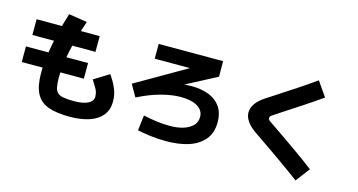

<svg xmlns="http://www.w3.org/2000/svg" viewBox="-92 -1215 3183 1708"><g transform="rotate(15 1500.0 -361.0)"><path d="M721 -305 860 -391Q873 -372 893 -339Q913 -306 929.5 -261.5Q946 -217 946 -161Q946 -82 903 -31Q860 20 784 44.5Q708 69 609 69Q484 69 408 41Q332 13 297 -55.5Q262 -124 262 -243Q262 -322 275.5 -416Q289 -510 312.5 -610.5Q336 -711 368 -811L538 -785Q482 -623 453.5 -486.5Q425 -350 425 -243Q425 -189 432 -155.5Q439 -122 457.5 -105Q476 -88 512.5 -81.5Q549 -75 609 -75Q694 -75 738.5 -98.5Q783 -122 783 -161Q783 -202 762.5 -237Q742 -272 721 -305ZM681 -693V-548H100V-693ZM643 -435V-291H71V-435Z M1491 -83Q1527 -83 1558 -87.5Q1589 -92 1615.5 -100.5Q1642 -109 1663 -121.5Q1684 -134 1699.5 -150Q1715 -166 1722.5 -186Q1730 -206 1730 -228Q1730 -290 1673.5 -323.5Q1617 -357 1519 -357Q1441 -357 1341.5 -331Q1242 -305 1129 -248L1066 -358L1726 -739L1758 -626H1206V-762H1799L1800 -619L1146 -276L1102 -349Q1239 -411 1362.5 -443Q1486 -475 1586 -475Q1680 -475 1749 -447Q1818 -419 1855.5 -363.5Q1893 -308 1893 -224Q1893 -174 1879.5 -133.5Q1866 -93 1840 -62.5Q1814 -32 1778.5 -9Q1743 14 1698 28.5Q1653 43 1601 50Q1549 57 1491 57Q1419 57 1348 48Q1277 39 1227 28L1244 -113Q1307 -99 1367.5 -91Q1428 -83 1491 -83Z M2794 -33 2696 96Q2654 65 2610 33Q2566 1 2520 -31.5Q2474 -64 2427 -96.5Q2380 -129 2333 -161.5Q2286 -194 2241 -225Q2189 -261 2162 -300.5Q2135 -340 2135 -380Q2135 -423 2163 -462.5Q2191 -502 2244 -537Q2284 -563 2326.5 -590.5Q2369 -618 2412 -646.5Q2455 -675 2499 -703.5Q2543 -732 2585 -761Q2627 -790 2666 -818L2759 -684Q2719 -656 2676.5 -627Q2634 -598 2591 -569.5Q2548 -541 2506 -514Q2464 -487 2424 -460.5Q2384 -434 2348 -410Q2335 -402 2330 -395.5Q2325 -389 2325 -380Q2325 -373 2329 -366Q2333 -359 2346 -350Q2388 -321 2433 -290.5Q2478 -260 2524 -228Q2570 -196 2616.5 -163Q2663 -130 2708 -97.5Q2753 -65 2794 -33Z"/></g></svg>

Font: Murecho Thin ExtraBold
Style: Regular
Weight: 800
Version: Version 1.010